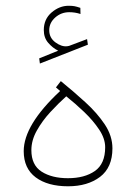

<svg xmlns="http://www.w3.org/2000/svg" viewBox="-20 -654 477 672"><path d="M183.6 -476.6Q164.1 -486.3 148.7 -504.2Q133.3 -522 133.3 -548.8Q133.3 -586.9 160.6 -610.4Q188 -633.8 220.2 -633.8Q232.9 -633.8 240.7 -632.3Q248.5 -630.9 261.2 -626.5L261.7 -605Q243.2 -611.3 222.2 -611.3Q194.3 -611.3 173.3 -592.8Q152.3 -574.2 152.3 -548.3Q152.3 -521.5 174.1 -505.6Q195.8 -489.7 215.3 -492.2Q221.7 -492.7 229 -496.1L284.7 -517.1L287.6 -497.6L119.6 -431.6L117.2 -449.7ZM190.4 -335.4 175.8 -348.1 192.9 -370.1Q237.3 -334 278.8 -296.1Q320.3 -258.3 346.9 -218.3Q373.5 -178.2 373.5 -134.8Q373.5 -67.9 330.1 -34.9Q286.6 -2 218.3 -2Q147 -2 105 -33.2Q63 -64.5 63 -125Q63 -216.8 190.4 -335.4ZM348.1 -138.7Q348.1 -168.9 327.1 -200.4Q306.2 -231.9 274.7 -262Q243.2 -292 211.9 -316.9Q184.6 -292.5 156.2 -261.7Q127.9 -231 108.9 -197Q89.8 -163.1 89.8 -128.4Q89.8 -76.2 125.7 -53.2Q161.6 -30.3 217.8 -30.3Q275.9 -30.3 312 -55.4Q348.1 -80.6 348.1 -138.7Z"/></svg>

Font: Vazirmatn RD Thin
Style: Regular
Weight: 100
Designer: Saber Rastikerdar
Foundry: Saber Rastikerdar
Version: Version 32.102